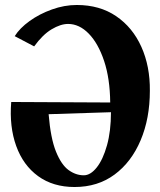

<svg xmlns="http://www.w3.org/2000/svg" viewBox="-20 -734 640 770"><path d="M279 16Q193 16 133 -27.5Q73 -71 45 -148.5Q17 -226 25 -325L422 -323Q421 -419 397.5 -489.5Q374 -560 336 -599Q298 -638 253 -638Q223 -638 187 -616.5Q151 -595 117 -548L39 -589Q59 -621 98.5 -649.5Q138 -678 188 -696Q238 -714 288 -714Q380 -714 446 -669Q512 -624 547 -546Q582 -468 581 -370Q581 -259 544 -171.5Q507 -84 439.5 -34Q372 16 279 16ZM316 -31Q343 -31 368 -62.5Q393 -94 409 -151Q425 -208 425 -284L175 -276Q183 -179 204.5 -126Q226 -73 255 -52Q284 -31 316 -31Z"/></svg>

Font: Wittgenstein Extrabold
Style: Regular
Weight: 800
Designer: Jörg Drees
Foundry: Jörg Drees
Version: Version 1.303; ttfautohint (v1.8.4.7-5d5b)